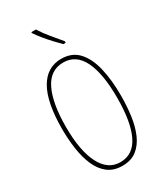

<svg xmlns="http://www.w3.org/2000/svg" viewBox="-233 -1041 977 1142"><g transform="rotate(-30 255.5 -470.0)"><path d="M457 -358Q457 -286 448 -219.5Q439 -153 416.5 -101.5Q394 -50 355.5 -20Q317 10 257 10Q197 10 157.5 -21Q118 -52 95.5 -104.5Q73 -157 63.5 -223Q54 -289 54 -358Q54 -541 106.5 -632.5Q159 -724 257 -724Q331 -724 374.5 -676.5Q418 -629 437.5 -546.5Q457 -464 457 -358ZM80 -358Q80 -195 126 -105Q172 -15 257 -15Q345 -15 388 -103Q431 -191 431 -358Q431 -522 388 -610.5Q345 -699 257 -699Q167 -699 123.5 -609.5Q80 -520 80 -358ZM215 -950Q241 -909 270.5 -874Q300 -839 329 -804V-793H313Q294 -812 270 -837.5Q246 -863 223.5 -890.5Q201 -918 184 -943V-950Z"/></g></svg>

Font: Noto Sans Thai ExtCond Thin
Style: Regular
Weight: 100
Width: 2
Designer: Monotype Design Team
Foundry: Monotype Imaging Inc.
Version: Version 2.002; ttfautohint (v1.8.4.7-5d5b)